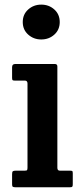

<svg xmlns="http://www.w3.org/2000/svg" viewBox="-20 -790 345 810"><path d="M76 -697Q76 -729.5 99 -750Q122 -770.5 154 -770.5Q186.5 -770.5 209.2 -750Q232 -729.5 232 -697Q232 -664.5 209.2 -644Q186.5 -623.5 154 -623.5Q122 -623.5 99 -644Q76 -664.5 76 -697ZM85 -450H42.5Q35 -450 33 -452Q31 -454 31 -461.5V-506.5Q31 -520 44 -520H211.5Q222 -520 222 -509.5V-82Q222 -70 232.5 -70H274.5Q282 -70 284.5 -68.5Q287 -67 287 -59.5V-13Q287 -5 285 -2.5Q283 0 275 0H45.5Q37.5 0 34.2 -2Q31 -4 31 -12V-55Q31 -65 34.2 -67.5Q37.5 -70 46.5 -70H84Q92.5 -70 94.2 -72.5Q96 -75 96 -83V-437.5Q96 -450 85 -450Z"/></svg>

Font: Besley* Narrow Semi
Style: Regular
Weight: 600
Width: 4
Designer: Owen Earl
Foundry: indestructible type*
Version: Version 3.000; ttfautohint (v1.8.3)